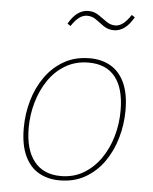

<svg xmlns="http://www.w3.org/2000/svg" viewBox="-53 -774 657 825"><g transform="rotate(5 276.0 -362.0)"><path d="M319 -528Q371 -528 409.5 -505.5Q448 -483 469.5 -436.5Q491 -390 491 -318Q491 -258 474.5 -200Q458 -142 425.5 -95.5Q393 -49 345 -21.5Q297 6 234 6Q184 6 145 -16Q106 -38 84 -85Q62 -132 62 -205Q62 -266 78.5 -323.5Q95 -381 127.5 -427Q160 -473 208 -500.5Q256 -528 319 -528ZM316 -509Q260 -509 216.5 -483.5Q173 -458 143.5 -415Q114 -372 98.5 -318Q83 -264 83 -208Q83 -114 123 -63.5Q163 -13 238 -13Q293 -13 336 -38.5Q379 -64 409 -107Q439 -150 454.5 -204Q470 -258 470 -315Q470 -410 431 -459.5Q392 -509 316 -509ZM411 -657Q386 -657 367 -670Q348 -683 331 -696Q314 -709 292 -709Q274 -709 257.5 -697Q241 -685 224 -659L210 -668Q230 -702 251 -716Q272 -730 294 -730Q320 -730 339 -717Q358 -704 376 -691Q394 -678 415 -678Q432 -678 448 -690Q464 -702 482 -729L496 -720Q476 -686 455 -671.5Q434 -657 411 -657Z"/></g></svg>

Font: Bitter Thin
Style: Italic
Weight: 100
Italic angle: -9°
Designer: Sol Matas, and Bitter project Authors
Foundry: Sol Matas
Version: Version 2.002